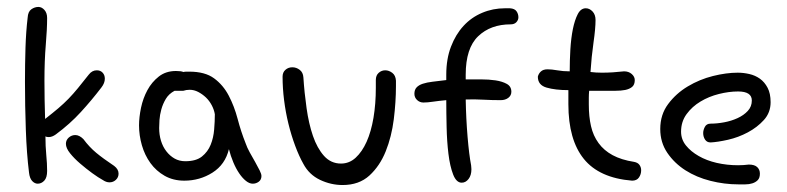

<svg xmlns="http://www.w3.org/2000/svg" viewBox="-20 -527 2290 559"><path d="M142.6 -135.7Q131.8 -127.9 122.1 -127.9Q115.2 -127.9 112.3 -129.9Q112.3 -101.6 114.7 -76.2Q117.2 -50.8 117.2 -29.3Q117.2 -9.8 108.9 -1Q100.6 7.8 89.8 7.8Q81.1 7.8 73.7 0Q66.4 -7.8 64.5 -24.4Q57.6 -80.1 55.2 -149.4Q52.7 -218.8 52.7 -289.1Q52.7 -340.8 54.2 -388.2Q55.7 -435.5 60.5 -475.6Q61.5 -493.2 71.3 -500Q81.1 -506.8 91.8 -506.8Q101.6 -506.8 109.4 -498Q117.2 -489.3 117.2 -474.6Q117.2 -442.4 113.3 -396.5Q109.4 -350.6 109.4 -292Q109.4 -263.7 109.9 -236.3Q110.4 -209 111.3 -180.7Q133.8 -198.2 149.9 -211.9Q166 -225.6 179.7 -239.7Q193.4 -253.9 207 -270.5Q220.7 -287.1 238.3 -309.6Q248 -322.3 261.7 -322.3Q272.5 -322.3 278.8 -315.4Q285.2 -308.6 285.2 -297.9Q285.2 -285.2 275.4 -272.5Q247.1 -235.4 215.3 -200.7Q183.6 -166 142.6 -135.7ZM279.3 -2.9Q266.6 -9.8 248.5 -22.9Q230.5 -36.1 213.4 -50.8Q196.3 -65.4 184.1 -80.6Q171.9 -95.7 171.9 -108.4Q171.9 -119.1 180.2 -126.5Q188.5 -133.8 199.2 -133.8Q210.9 -133.8 222.7 -122.1Q240.2 -98.6 260.3 -82Q280.3 -65.4 312.5 -43.9Q325.2 -34.2 325.2 -21.5Q325.2 -10.7 317.4 -3.4Q309.6 3.9 298.8 3.9Q289.1 3.9 279.3 -2.9Z M513.7 -262.7H488.3Q471.7 -253.9 462.9 -239.3Q454.1 -224.6 449.7 -208.5Q445.3 -192.4 444.3 -177.7Q443.4 -163.1 443.4 -154.3Q443.4 -134.8 448.7 -117.2Q454.1 -99.6 464.4 -86.4Q474.6 -73.2 488.3 -65.4Q502 -57.6 519.5 -57.6Q550.8 -57.6 567.9 -71.3Q585 -85 593.3 -105.5Q601.6 -126 603.5 -149.9Q605.5 -173.8 605.5 -194.3Q603.5 -207 596.7 -220.2Q589.8 -233.4 579.6 -243.2Q569.3 -252.9 557.1 -259.3Q544.9 -265.6 532.2 -265.6Q522.5 -265.6 513.7 -262.7ZM646.5 -92.8Q635.7 -47.9 598.6 -24.4Q561.5 -1 516.6 -1Q484.4 -1 459.5 -15.1Q434.6 -29.3 418 -52.2Q401.4 -75.2 393.1 -104Q384.8 -132.8 384.8 -162.1Q384.8 -185.5 390.6 -213.4Q396.5 -241.2 409.2 -264.6Q421.9 -288.1 442.4 -304.2Q462.9 -320.3 492.2 -320.3Q507.8 -320.3 513.7 -317.4Q518.6 -318.4 522.5 -318.4Q526.4 -318.4 531.2 -318.4Q577.1 -318.4 603.5 -298.8Q629.9 -279.3 646 -248.5Q662.1 -217.8 671.9 -180.7Q681.6 -143.6 695.3 -109.4Q699.2 -97.7 707 -83.5Q714.8 -69.3 722.7 -55.7Q730.5 -42 735.8 -31.2Q741.2 -20.5 741.2 -14.6Q741.2 -3.9 733.4 2Q725.6 7.8 715.8 7.8Q706.1 7.8 695.8 -0.5Q685.5 -8.8 676.3 -22.5Q667 -36.1 659.2 -54.7Q651.4 -73.2 646.5 -92.8Z M1132.8 -292V-276.4Q1132.8 -230.5 1126.5 -179.7Q1120.1 -128.9 1103 -86.4Q1085.9 -43.9 1055.7 -16.1Q1025.4 11.7 977.5 11.7Q943.4 11.7 911.6 -3.4Q879.9 -18.6 863.3 -49.8Q850.6 -72.3 839.4 -102.5Q828.1 -132.8 819.8 -166.5Q811.5 -200.2 807.1 -235.4Q802.7 -270.5 802.7 -303.7Q802.7 -316.4 811 -323.7Q819.3 -331.1 831.1 -331.1Q842.8 -331.1 852.5 -323.7Q862.3 -316.4 863.3 -301.8Q866.2 -256.8 872.6 -211.9Q878.9 -167 891.1 -131.3Q903.3 -95.7 923.3 -73.2Q943.4 -50.8 972.7 -50.8Q997.1 -50.8 1015.6 -67.9Q1034.2 -85 1047.4 -114.3Q1060.5 -143.6 1067.4 -184.1Q1074.2 -224.6 1074.2 -271.5V-293.9Q1074.2 -307.6 1082.5 -314.9Q1090.8 -322.3 1101.6 -322.3Q1112.3 -322.3 1122.1 -314.9Q1131.8 -307.6 1132.8 -292Z M1464.8 -502.9Q1478.5 -502 1483.9 -494.1Q1489.3 -486.3 1489.3 -476.6Q1489.3 -468.8 1483.4 -462.4Q1477.5 -456.1 1466.8 -456.1Q1408.2 -456.1 1372.1 -421.4Q1335.9 -386.7 1335.9 -309.6V-295.9Q1356.4 -295.9 1379.9 -295.9Q1403.3 -295.9 1422.9 -293Q1442.4 -290 1455.6 -282.7Q1468.8 -275.4 1468.8 -259.8Q1468.8 -249 1460 -242.2Q1451.2 -235.4 1437.5 -235.4Q1412.1 -235.4 1386.2 -236.8Q1360.4 -238.3 1335.9 -237.3Q1336.9 -181.6 1341.3 -128.9Q1345.7 -76.2 1351.6 -45.9Q1351.6 -43 1352.1 -40Q1352.5 -37.1 1352.5 -34.2Q1352.5 -16.6 1344.2 -5.9Q1335.9 4.9 1324.2 4.9Q1308.6 4.9 1299.3 -19Q1290 -43 1285.6 -79.1Q1281.2 -115.2 1280.3 -157.2Q1279.3 -199.2 1279.3 -235.4Q1257.8 -233.4 1241.2 -231Q1224.6 -228.5 1212.9 -228.5Q1202.1 -228.5 1194.3 -235.8Q1186.5 -243.2 1186.5 -253.9Q1186.5 -265.6 1192.9 -272.5Q1199.2 -279.3 1210.9 -283.2Q1222.7 -287.1 1239.7 -289.1Q1256.8 -291 1279.3 -293.9V-309.6Q1279.3 -355.5 1293 -391.1Q1306.6 -426.8 1329.6 -451.7Q1352.5 -476.6 1383.8 -489.7Q1415 -502.9 1450.2 -502.9Z M1820.3 -1Q1724.6 -8.8 1679.7 -64.5Q1634.8 -120.1 1634.8 -223.6V-264.6Q1596.7 -264.6 1571.3 -272Q1545.9 -279.3 1545.9 -303.7Q1547.9 -312.5 1554.7 -318.8Q1561.5 -325.2 1574.2 -325.2Q1585.9 -325.2 1602.5 -322.3Q1619.1 -319.3 1638.7 -319.3Q1638.7 -350.6 1640.6 -383.3Q1642.6 -416 1647.9 -442.4Q1653.3 -468.8 1662.1 -485.8Q1670.9 -502.9 1685.5 -502.9Q1696.3 -502.9 1705.1 -493.7Q1713.9 -484.4 1713.9 -468.8Q1713.9 -444.3 1708 -403.3Q1702.1 -362.3 1699.2 -317.4Q1707 -316.4 1715.3 -315.9Q1723.6 -315.4 1732.4 -315.4Q1748 -315.4 1764.2 -316.4Q1780.3 -317.4 1796.9 -319.3Q1810.5 -319.3 1819.3 -311.5Q1828.1 -303.7 1828.1 -293.9Q1828.1 -280.3 1820.3 -273.9Q1812.5 -267.6 1800.3 -265.1Q1788.1 -262.7 1772 -262.7Q1755.9 -262.7 1740.2 -262.7H1695.3Q1694.3 -252 1694.3 -242.2Q1694.3 -232.4 1694.3 -222.7Q1694.3 -187.5 1700.7 -159.7Q1707 -131.8 1722.7 -110.4Q1738.3 -88.9 1763.7 -75.2Q1789.1 -61.5 1826.2 -55.7Q1836.9 -53.7 1841.8 -46.9Q1846.7 -40 1846.7 -31.2Q1846.7 -19.5 1840.3 -10.3Q1834 -1 1820.3 -1Z M2160.2 -47.9Q2176.8 -47.9 2184.6 -40.5Q2192.4 -33.2 2192.4 -21.5Q2192.4 -8.8 2186 -2.4Q2179.7 3.9 2170.4 6.8Q2161.1 9.8 2149.9 9.8Q2138.7 9.8 2129.9 9.8Q2088.9 9.8 2048.3 -0.5Q2007.8 -10.7 1975.6 -31.2Q1943.4 -51.8 1922.9 -82Q1902.3 -112.3 1902.3 -151.4Q1902.3 -193.4 1925.3 -224.1Q1948.2 -254.9 1982.4 -275.4Q2016.6 -295.9 2055.7 -305.7Q2094.7 -315.4 2127.9 -315.4Q2144.5 -315.4 2161.6 -311.5Q2178.7 -307.6 2192.4 -297.9Q2206.1 -288.1 2214.8 -271.5Q2223.6 -254.9 2223.6 -229.5Q2223.6 -199.2 2204.1 -177.7Q2184.6 -156.2 2157.2 -141.6Q2129.9 -127 2099.6 -120.1Q2069.3 -113.3 2048.8 -112.3Q2038.1 -112.3 2032.7 -120.6Q2027.3 -128.9 2027.3 -139.6Q2027.3 -148.4 2032.2 -157.7Q2037.1 -167 2048.8 -167Q2067.4 -167 2088.4 -170.9Q2109.4 -174.8 2127.4 -183.1Q2145.5 -191.4 2157.2 -204.1Q2168.9 -216.8 2168.9 -234.4Q2168.9 -260.7 2128.9 -260.7Q2102.5 -260.7 2073.2 -253.4Q2043.9 -246.1 2019.5 -231.4Q1995.1 -216.8 1979 -194.8Q1962.9 -172.9 1962.9 -143.6Q1962.9 -121.1 1977.1 -103.5Q1991.2 -85.9 2014.2 -72.8Q2037.1 -59.6 2066.9 -52.7Q2096.7 -45.9 2128.9 -45.9Q2136.7 -45.9 2144.5 -46.4Q2152.3 -46.9 2160.2 -47.9Z"/></svg>

Font: Hi Melody Cyrillic
Style: Regular
Weight: 400
Version: Version 0.90 April 10, 2018